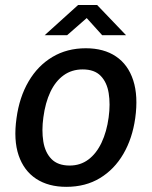

<svg xmlns="http://www.w3.org/2000/svg" viewBox="-20 -714 588 744"><path d="M237 10Q167.5 10 120 -21.2Q72.5 -52.5 52.2 -112Q32 -171.5 44 -256Q55 -337.5 90.8 -398.5Q126.5 -459.5 183 -493.2Q239.5 -527 312.5 -527Q382.5 -527 429.5 -495.2Q476.5 -463.5 496.2 -402.8Q516 -342 504 -256Q493 -177.5 458 -117.5Q423 -57.5 367.2 -23.8Q311.5 10 237 10ZM250 -72.5Q291.5 -72.5 322.5 -95.8Q353.5 -119 373.5 -161.2Q393.5 -203.5 401 -259Q408 -310.5 401.2 -352.8Q394.5 -395 370.2 -420Q346 -445 300.5 -445Q258 -445 226.5 -422.2Q195 -399.5 175.2 -357.8Q155.5 -316 148 -259Q141 -208.5 147.8 -166Q154.5 -123.5 179.2 -98Q204 -72.5 250 -72.5ZM153 -577.5 282.5 -694.5H356.5L468.5 -577.5H376L316 -644L240 -577.5Z"/></svg>

Font: Public Sans Thin Medium
Style: Italic
Weight: 500
Italic angle: -8°
Version: Version 2.001